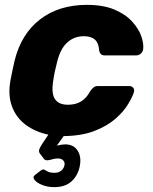

<svg xmlns="http://www.w3.org/2000/svg" viewBox="-20 -550 629 790"><path d="M203 220Q176 220 153.5 211Q131 202 122 190Q113 178 125 169L146 153Q156 145 162 148Q168 151 177 156Q186 161 205 161Q221 161 231.5 152.5Q242 144 245 131Q248 119 240.5 110.5Q233 102 218 102Q206 102 195 105.5Q184 109 175 109.5Q166 110 161 104L143 80Q139 73 141.5 65Q144 57 151 46L179 4Q126 -7 86.5 -36Q47 -65 29.5 -111.5Q12 -158 23 -219Q26 -235 31 -259.5Q36 -284 40 -300Q67 -410 144.5 -470Q222 -530 338 -530Q405 -530 451 -510.5Q497 -491 524 -461Q551 -431 561.5 -400.5Q572 -370 569 -347Q568 -337 559.5 -329.5Q551 -322 540 -322H411Q401 -322 395.5 -327Q390 -332 388 -343Q386 -373 370.5 -387Q355 -401 325 -401Q285 -401 256.5 -375Q228 -349 215 -295Q210 -276 206 -257.5Q202 -239 200 -224Q190 -169 205 -144Q220 -119 260 -119Q291 -119 313.5 -132.5Q336 -146 352 -176Q359 -186 366 -191Q373 -196 383 -196H512Q522 -196 528 -189Q534 -182 531 -171Q525 -151 506.5 -120.5Q488 -90 454 -60.5Q420 -31 368 -11Q316 9 242 10L214 49Q221 47 231.5 45.5Q242 44 248 44Q283 44 299.5 70Q316 96 308 135Q300 173 274 196.5Q248 220 203 220Z"/></svg>

Font: Rubik
Style: Bold Italic
Weight: 700
Italic angle: -12°
Designer: Hubert and Fischer
Foundry: Hubert and Fischer
Version: Version 2.300;gftools[0.9.30]